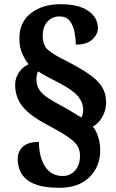

<svg xmlns="http://www.w3.org/2000/svg" viewBox="-20 -780 551 912"><path d="M262 112Q197 112 157.5 99Q118 86 98 65Q78 44 71 20.5Q64 -3 64 -23Q64 -61 89 -83.5Q114 -106 165 -106Q165 -33 194.5 11.5Q224 56 278 56Q314 56 337 29.5Q360 3 360 -40Q360 -66 348 -86.5Q336 -107 301.5 -130.5Q267 -154 201 -189Q120 -232 86 -275.5Q52 -319 52 -378Q52 -409 69.5 -435.5Q87 -462 116 -475Q101 -492 86.5 -523.5Q72 -555 72 -598Q72 -675 127 -717.5Q182 -760 267 -760Q354 -760 399.5 -728Q445 -696 445 -647Q445 -617 418.5 -592.5Q392 -568 340 -568Q340 -596 334 -627.5Q328 -659 311.5 -680.5Q295 -702 263 -702Q228 -702 205.5 -677.5Q183 -653 183 -610Q183 -565 207 -544Q231 -523 271 -503Q346 -465 393 -434.5Q440 -404 462 -371Q484 -338 484 -293Q484 -256 465.5 -224Q447 -192 421 -179Q438 -158 447 -127.5Q456 -97 456 -67Q456 11 405 61.5Q354 112 262 112ZM367 -222Q370 -227 372.5 -236.5Q375 -246 375 -258Q375 -292 352 -321Q329 -350 265 -384Q236 -399 209.5 -413Q183 -427 161 -441Q157 -434 155 -423.5Q153 -413 153 -404Q153 -376 165.5 -355.5Q178 -335 206 -316Q234 -297 282 -272Q314 -254 333 -242Q352 -230 367 -222Z"/></svg>

Font: Noto Serif SemiCondensed Black
Style: Regular
Weight: 900
Width: 4
Designer: Monotype Design Team
Foundry: Monotype Imaging Inc.
Version: Version 2.014; ttfautohint (v1.8.4.7-5d5b)